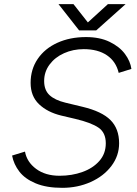

<svg xmlns="http://www.w3.org/2000/svg" viewBox="-20 -890 657 922"><path d="M38 -143 100 -162Q109 -112 153.5 -79Q198 -46 266 -46Q325 -46 375.5 -64Q426 -82 457 -117Q488 -152 488 -202Q488 -253 453 -277Q418 -301 342 -319L274 -335Q208 -351 167.5 -389.5Q127 -428 127 -492Q127 -557 161 -607Q195 -657 255.5 -684.5Q316 -712 393 -712Q459 -712 506.5 -689Q554 -666 580 -631Q606 -596 611 -559L550 -540Q537 -595 493.5 -624.5Q450 -654 382 -654Q331 -654 287.5 -634.5Q244 -615 218 -580Q192 -545 192 -501Q192 -457 218 -433Q244 -409 294 -397L377 -377Q469 -355 510.5 -313.5Q552 -272 552 -202Q552 -142 515 -93Q478 -44 415.5 -16Q353 12 279 12Q203 12 151.5 -9.5Q100 -31 73 -66Q46 -101 38 -143ZM361 -745 498 -870H583L442 -744H361ZM261 -870H333L432 -744H430H360Z"/></svg>

Font: Oak Sans Light Italic
Style: Regular
Weight: 400
Italic angle: -9.5°
Foundry: Erik Kennedy, Walven
Version: Version 1.000;Glyphs 3.1.2 (3151)